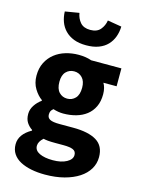

<svg xmlns="http://www.w3.org/2000/svg" viewBox="-139 -820 812 1109"><g transform="rotate(15 267.0 -266.0)"><path d="M242 211Q198 211 160.5 203.5Q123 196 94.5 181Q66 166 50 142Q34 118 34 85Q34 25 105 -15V-19Q85 -32 72 -52Q59 -72 59 -103Q59 -130 75 -154.5Q91 -179 115 -196V-200Q89 -218 68.5 -251.5Q48 -285 48 -329Q48 -374 65 -407.5Q82 -441 110.5 -463.5Q139 -486 176 -497Q213 -508 253 -508Q297 -508 330 -496H511V-389H432Q439 -378 443.5 -361Q448 -344 448 -324Q448 -281 433 -249.5Q418 -218 391.5 -197.5Q365 -177 329.5 -167Q294 -157 253 -157Q224 -157 193 -167Q183 -159 179 -151Q175 -143 175 -130Q175 -111 191.5 -102Q208 -93 250 -93H330Q422 -93 470.5 -63.5Q519 -34 519 33Q519 72 499.5 104.5Q480 137 444 160.5Q408 184 357 197.5Q306 211 242 211ZM253 -246Q282 -246 301.5 -266.5Q321 -287 321 -329Q321 -368 301.5 -388.5Q282 -409 253 -409Q224 -409 204.5 -389Q185 -369 185 -329Q185 -287 204.5 -266.5Q224 -246 253 -246ZM265 119Q315 119 347 101.5Q379 84 379 58Q379 35 359.5 27Q340 19 303 19H252Q226 19 210 17.5Q194 16 182 13Q155 37 155 62Q155 90 185 104.5Q215 119 265 119ZM279 -572Q236 -572 205 -584Q174 -596 153 -617.5Q132 -639 121.5 -667.5Q111 -696 110 -729L194 -743Q199 -711 219 -687.5Q239 -664 279 -664Q319 -664 339 -687.5Q359 -711 364 -743L448 -729Q447 -696 436.5 -667.5Q426 -639 405.5 -617.5Q385 -596 353.5 -584Q322 -572 279 -572Z"/></g></svg>

Font: TT Toshiba Sans
Style: Bold
Weight: 700
Designer: Paul D. Hunt
Foundry: Toshiba Corporation
Version: Version 2.020;PS 2.000;hotconv 1.0.86;makeotf.lib2.5.63406